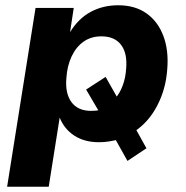

<svg xmlns="http://www.w3.org/2000/svg" viewBox="-20 -529 705 729"><path d="M7 180 115 -499H260L246 -407Q278 -459 324.5 -484Q371 -509 429 -509Q493 -509 536.5 -478Q580 -447 600.5 -392Q621 -337 615 -266Q610 -192 577.5 -129Q545 -66 491 -30L495 -40L536 34L464 82L417 -2L429 1Q412 5 394 8Q376 11 356 11Q300 11 261.5 -14.5Q223 -40 206 -84L207 -85L165 180ZM326 -108Q337 -108 346 -109Q355 -110 364 -113L358 -102L307 -189L381 -237L428 -154L419 -157Q436 -177 446.5 -206Q457 -235 459 -269Q464 -327 439.5 -359Q415 -391 365 -391Q326 -391 297.5 -371Q269 -351 252 -315Q235 -279 232 -232Q227 -174 251.5 -141Q276 -108 326 -108Z"/></svg>

Font: Nunito Sans 9pt ExtraBold
Style: Italic
Weight: 800
Italic angle: -9°
Version: Version 3.101;gftools[0.9.27]